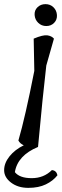

<svg xmlns="http://www.w3.org/2000/svg" viewBox="-53 -711 300 929"><path d="M19 122Q42 151 100.5 151Q159 151 198 112Q220 114 225 137Q204 164 169 181Q134 198 84 198Q34 198 0.5 172.5Q-33 147 -33 112.5Q-33 78 -7 45.5Q19 13 62 -8Q44 -16 36 -31Q69 -144 113 -368L110 -524Q155 -543 176 -540Q197 -537 208 -524L171 -394Q154 -249 131 0Q32 41 19 122ZM222.5 -638.5Q224 -616 209 -600.5Q194 -585 171 -585Q148 -585 132 -600.5Q116 -616 114.5 -638.5Q113 -661 128.5 -676Q144 -691 167 -691Q190 -691 205.5 -676Q221 -661 222.5 -638.5Z"/></svg>

Font: Tillana
Style: Regular
Weight: 400
Designer: Lipi Raval (Devanagari, Latin), Jonny Pinhorn (Latin)
Foundry: Indian Type Foundry
Version: Version 2.003;PS 1.0;hotconv 1.0.79;makeotf.lib2.5.61930; tt